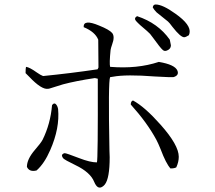

<svg xmlns="http://www.w3.org/2000/svg" viewBox="-20 -781 960 856"><path d="M822 -624Q808 -615 801 -615Q785 -615 749 -661Q735 -680 729 -685L678 -726Q667 -737 661 -748Q663 -761 674 -761Q705 -761 762 -720Q833 -670 825 -633Q824 -628 822 -624ZM591 -709Q685 -678 737 -604L742 -579Q742 -563 725 -556Q714 -551 706 -558Q695 -567 662 -613Q655 -623 649 -630Q643 -637 605 -669Q593 -680 586 -688Q576 -700 591 -709ZM766 -35Q758 -30 740 -30Q720 -52 696 -116Q685 -143 677 -158Q636 -234 563 -315Q563 -330 573 -333Q625 -305 696 -225Q777 -134 777 -82Q777 -59 766 -35ZM471 -437Q462 -421 468 -109Q469 -88 469 -80Q469 15 447 42Q442 48 437 51Q415 66 400 30Q383 -13 316 -45Q268 -68 261 -76Q256 -83 256 -90Q262 -98 269 -98Q276 -98 333 -76Q382 -57 412 -57Q417 -64 416 -430L403 -433Q317 -420 261 -405L200 -386Q197 -385 194 -385Q165 -381 111 -438Q98 -451 94 -455Q94 -477 96 -483Q112 -481 144 -458Q161 -446 172 -442Q293 -454 415 -472L419 -480L418 -604Q404 -639 353 -660Q351 -697 422 -667Q467 -649 480 -634Q493 -618 480 -583Q474 -566 473 -558Q467 -498 471 -483Q592 -473 688 -505Q760 -493 771 -466Q779 -446 756 -438Q754 -437 752 -437Q745 -436 671 -440Q542 -450 484 -439Q477 -438 471 -437ZM143 -21Q111 -13 100 -37Q100 -71 135 -112Q162 -143 170 -158Q205 -229 212 -312Q224 -329 235 -308Q238 -301 239 -295Q247 -210 204 -112Q178 -52 143 -21Z"/></svg>

Font: cwTeXFangSong
Style: Medium
Weight: 500
Version: Version 1.17